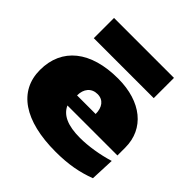

<svg xmlns="http://www.w3.org/2000/svg" viewBox="-222 -1036 1241 1241"><g transform="rotate(45 398.0 -415.5)"><path d="M23 -279C23 -86 184 24 468 24C586 24 673 7 760 -26L767 -191C686 -166 593 -151 517 -151C406 -151 339 -180 311 -242H768V-314C768 -486 632 -597 420 -597C170 -597 23 -479 23 -279ZM479 -332H309C309 -392 342 -432 397 -432C450 -432 479 -392 479 -332ZM124 -855V-670H672V-855Z"/></g></svg>

Font: Mattone Black
Style: Regular
Weight: 900
Width: 6
Designer: Nunzio Mazzaferro
Foundry: Collletttivo
Version: Version 2.000;Glyphs 3.2 (3217)